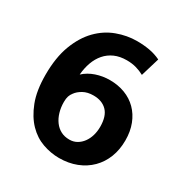

<svg xmlns="http://www.w3.org/2000/svg" viewBox="-154 -761 853 892"><g transform="rotate(30 273.0 -315.0)"><path d="M328 -641Q363 -641 394.5 -635.5Q426 -630 455 -616L425 -516Q405 -527 382 -533.5Q359 -540 331 -540Q294 -540 266 -527.5Q238 -515 218.5 -492.5Q199 -470 188 -439.5Q177 -409 174 -373Q200 -397 235.5 -409Q271 -421 309 -421Q353 -421 390 -407Q427 -393 454 -366Q481 -339 496 -300.5Q511 -262 511 -214Q511 -164 495 -123Q479 -82 449 -52Q419 -22 377 -5.5Q335 11 284 11Q240 11 196 -4.5Q152 -20 117 -56Q82 -92 59.5 -150Q37 -208 37 -293Q37 -386 62 -452Q87 -518 128 -560Q169 -602 221.5 -621.5Q274 -641 328 -641ZM174 -226Q174 -197 181.5 -171.5Q189 -146 203 -127Q217 -108 237 -97.5Q257 -87 283 -87Q305 -87 322.5 -97Q340 -107 352.5 -124Q365 -141 371.5 -163Q378 -185 378 -210Q378 -267 351.5 -294Q325 -321 279 -321Q247 -321 224.5 -308.5Q202 -296 190 -279Q182 -269 178 -257Q174 -245 174 -226Z"/></g></svg>

Font: Mukta
Style: Bold
Weight: 700
Designer: Girish Dalvi and Yashodeep Gholap
Foundry: Ek Type
Version: Version 2.538;PS 1.002;hotconv 16.6.51;makeotf.lib2.5.65220;